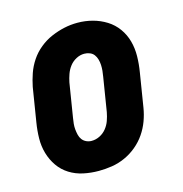

<svg xmlns="http://www.w3.org/2000/svg" viewBox="-87 -621 674 709"><g transform="rotate(-15 250.0 -266.5)"><path d="M206 8Q176 8 147.5 2Q119 -4 95 -19Q71 -34 55 -57Q39 -80 31 -107.5Q23 -135 23.5 -165Q24 -195 29 -225L50 -355Q55 -380 63.5 -404.5Q72 -429 87 -451.5Q102 -474 123.5 -491.5Q145 -509 169.5 -519.5Q194 -530 219 -535.5Q244 -541 270 -541Q300 -541 328 -533.5Q356 -526 380 -511Q404 -496 420.5 -473Q437 -450 444.5 -422.5Q452 -395 451.5 -365Q451 -335 446 -305L425 -175Q421 -150 412 -125.5Q403 -101 388 -79Q373 -57 352 -39.5Q331 -22 306.5 -11Q282 0 256.5 4Q231 8 206 8ZM209 -106Q225 -106 240 -113.5Q255 -121 265.5 -134Q276 -147 281.5 -162.5Q287 -178 290 -194L311 -324Q313 -335 314 -346Q315 -357 314.5 -368Q314 -379 311 -389.5Q308 -400 302 -408Q296 -416 286 -420Q276 -424 265 -424Q249 -424 234 -416Q219 -408 209 -395Q199 -382 193.5 -366.5Q188 -351 185 -336L164 -206Q162 -195 161 -184Q160 -173 161 -162.5Q162 -152 164.5 -141.5Q167 -131 173 -123Q179 -115 188.5 -110.5Q198 -106 209 -106Z"/></g></svg>

Font: Iosevka Curly Heavy Oblique
Style: Regular
Weight: 900
Italic angle: -9°
Monospace: yes
Designer: Belleve Invis
Foundry: Belleve Invis
Version: Version 11.1.0; ttfautohint (v1.8.3)